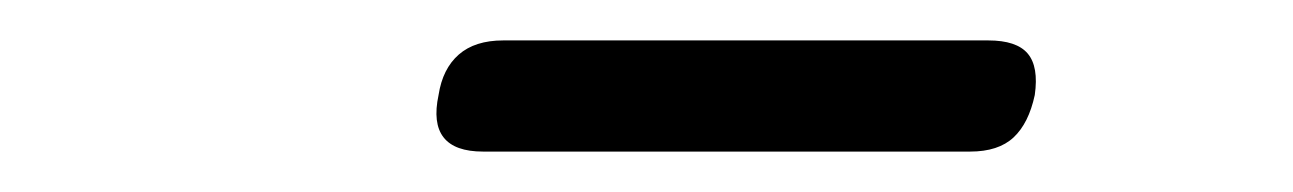

<svg xmlns="http://www.w3.org/2000/svg" viewBox="-20 -754 640 95"><path d="M219 -679Q205 -679 199.5 -686Q194 -693 197 -707Q199 -720 207 -727Q215 -734 229 -734H469Q483 -734 488.5 -727.5Q494 -721 492 -707Q489 -693 481.5 -686Q474 -679 460 -679Z"/></svg>

Font: Maple Mono ExtraLight
Style: Italic
Weight: 275
Italic angle: -10°
Monospace: yes
Designer: subframe7536
Version: Version 7.000